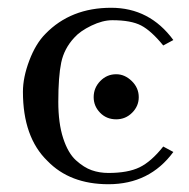

<svg xmlns="http://www.w3.org/2000/svg" viewBox="-20 -462 485 494"><path d="M279 -155Q254 -155 237.5 -172Q221 -189 221 -212Q221 -236 238 -253.5Q255 -271 279 -271Q301 -271 319 -253.5Q337 -236 337 -212Q337 -189 320 -172Q303 -155 279 -155ZM130 -200Q130 -145 142.5 -106.5Q155 -68 175.5 -49.5Q196 -31 216 -24Q236 -17 259 -17Q309 -17 339 -31.5Q369 -46 400 -85L426 -71Q365 12 259 12Q160 12 102 -48Q39 -109 39 -226Q39 -263 55.5 -306.5Q72 -350 97 -375Q162 -442 266 -442Q365 -442 426 -359L400 -345Q369 -383 343 -396.5Q317 -410 269 -410Q244 -410 215 -396Q186 -382 171 -365Q145 -337 137.5 -301Q130 -265 130 -200Z"/></svg>

Font: Libertinus Sans
Style: Regular
Weight: 400
Designer: Philipp H. Poll
Foundry: Khaled Hosny
Version: Version 6.1